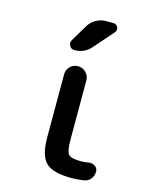

<svg xmlns="http://www.w3.org/2000/svg" viewBox="-116 -841 732 926"><g transform="rotate(15 250.0 -378.0)"><path d="M392.6 -84Q409.2 -86.9 423.8 -77.6Q438.5 -68.4 438.5 -50.8Q438.5 -29.3 425.8 -13.7Q413.1 2 392.6 4.9Q360.4 9.8 332 9.8Q238.3 9.8 203.1 -24.4Q168 -58.6 168 -150.4V-463.9Q168 -487.3 184.1 -503.4Q200.2 -519.5 223.1 -519.5Q246.1 -519.5 262.7 -503.4Q279.3 -487.3 279.3 -463.9V-169.9Q279.3 -111.3 292 -95.7Q304.7 -80.1 351.6 -80.1Q374 -80.1 392.6 -84ZM184.6 -589.8Q168.9 -589.8 161.1 -604.5Q153.3 -619.1 161.1 -632.8L210.9 -715.8Q224.6 -739.3 248 -752Q271.5 -764.6 296.9 -764.6H333Q349.6 -764.6 356.4 -750Q363.3 -735.4 351.6 -722.7L267.6 -627Q235.4 -589.8 184.6 -589.8Z"/></g></svg>

Font: Rounded Mgen+ 1m medium
Style: Regular
Weight: 500
Designer: [Source Han Sans]
Ryoko NISHIZUKA  (kana & ideographs); Paul D. Hunt (Latin, Greek & Cyrillic); Wenlong ZHANG  (bopomofo
Version: Version 1.059.20150602